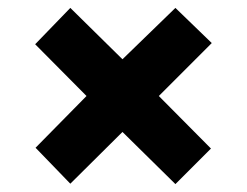

<svg xmlns="http://www.w3.org/2000/svg" viewBox="-20 -596 626 486"><path d="M424 -576 516 -487 382 -353 514 -220 424 -130 290 -262 158 -131 70 -222 199 -353 69 -484 158 -576 290 -446Z"/></svg>

Font: Noto Sans Myanmar Black
Style: Regular
Weight: 900
Designer: Monotype Design Team
Foundry: Monotype Imaging Inc.
Version: Version 2.107; ttfautohint (v1.8.4.7-5d5b)